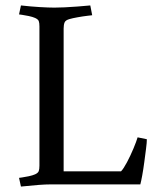

<svg xmlns="http://www.w3.org/2000/svg" viewBox="-20 -678 568 706"><path d="M214 -573V-48H425Q434 -57 447 -81.5Q460 -106 471 -132.5Q482 -159 486 -173L520 -166Q520 -154 517 -131Q514 -108 510.5 -81.5Q507 -55 503 -33Q499 -11 496 0H167Q148 0 121.5 2Q95 4 57 8L50 -24Q50 -24 61 -25.5Q72 -27 86 -30Q100 -33 109 -37Q120 -42 122.5 -49Q125 -56 125 -69V-581Q125 -594 122.5 -600.5Q120 -607 109 -612Q100 -616 86 -619Q72 -622 61 -623.5Q50 -625 50 -625L57 -658Q92 -654 125.5 -652Q159 -650 180 -650Q195 -650 217.5 -651Q240 -652 265 -654Q290 -656 312 -658L319 -622Q319 -622 302 -620Q285 -618 265.5 -614.5Q246 -611 236 -608Q221 -604 217.5 -595.5Q214 -587 214 -573Z"/></svg>

Font: Buenard
Style: Regular
Weight: 400
Version: Version 2.000